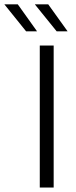

<svg xmlns="http://www.w3.org/2000/svg" viewBox="-97 -844 344 864"><path d="M144.5 0H82V-639H144.5ZM-17 -824.5 69 -704V-703H20.5L-77 -824V-824.5ZM120 -824.5 206.5 -704V-703H158L60.5 -823.5V-824.5Z"/></svg>

Font: Anek Latin Light
Style: Regular
Weight: 300
Designer: Yesha Goshar
Foundry: Ek Type
Version: Version 1.003